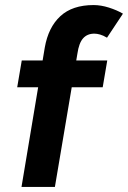

<svg xmlns="http://www.w3.org/2000/svg" viewBox="-20 -739 506 759"><path d="M65 0 157 -551Q171 -631 218.5 -675Q266 -719 350 -719Q379 -719 410.5 -709Q442 -699 466 -685L403 -590Q388 -599 375.5 -602.5Q363 -606 353 -606Q325 -606 308.5 -587.5Q292 -569 286 -527L197 0ZM48 -394 66 -500H404L386 -394Z"/></svg>

Font: Figtree Light
Style: Bold Italic
Weight: 700
Italic angle: -9.5°
Version: Version 2.000